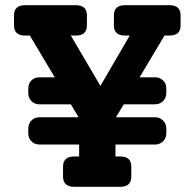

<svg xmlns="http://www.w3.org/2000/svg" viewBox="-20 -720 750 740"><path d="M633 -700Q676 -700 676 -661V-622Q676 -583 633 -583H614L518 -422H578Q596 -422 608.5 -410Q621 -398 621 -379V-361Q621 -343 608.5 -330.5Q596 -318 578 -318H457L427 -268H578Q596 -268 608.5 -255.5Q621 -243 621 -224V-206Q621 -188 608.5 -175.5Q596 -163 578 -163H425V-117H443Q486 -117 486 -78V-39Q486 0 443 0H267Q223 0 223 -39V-78Q223 -117 267 -117H285V-163H132Q113 -163 101 -175.5Q89 -188 89 -206V-224Q89 -243 101 -255.5Q113 -268 132 -268H283L253 -318H132Q113 -318 101 -330.5Q89 -343 89 -361V-379Q89 -398 101 -410Q113 -422 132 -422H191L95 -583H77Q34 -583 34 -622V-661Q34 -700 77 -700H272Q315 -700 315 -661V-622Q315 -583 272 -583H253L367 -389L480 -583H462Q419 -583 419 -622V-661Q419 -700 462 -700Z"/></svg>

Font: Solway
Style: Bold
Weight: 700
Designer: Mariya V. Pigoulevskaya
Foundry: The Northern Block Ltd.
Version: Version 1.000;hotconv 1.0.109;makeotfexe 2.5.65596